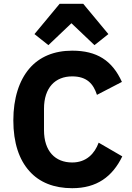

<svg xmlns="http://www.w3.org/2000/svg" viewBox="-20 -976 691 1008"><path d="M359 12C264 12 187 -18 134 -78C81 -137 50 -225 50 -344C50 -461 81 -554 134 -616C187 -678 264 -710 359 -710C488 -710 569 -659 620 -546L489 -478C470 -537 435 -575 359 -575C270 -575 211 -516 211 -405V-293C211 -182 270 -123 359 -123C434 -123 477 -170 498 -227L622 -155C570 -48 488 12 359 12ZM417 -956 549 -797 476 -739 355 -854 234 -739 161 -797 293 -956Z"/></svg>

Font: Plexus Sans Bold
Style: Regular
Weight: 700
Version: Version 2.001;PS 002.001;hotconv 1.0.70;makeotf.lib2.5.58329